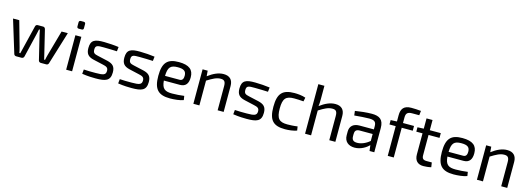

<svg xmlns="http://www.w3.org/2000/svg" viewBox="4 -1662 7204 2620"><g transform="rotate(15 3606.0 -352.5)"><path d="M799 -487H711L610 -128C602 -103 599 -80 593 -55H580C575 -80 568 -104 563 -128L483 -459C479 -476 467 -487 451 -487H374C357 -487 345 -476 342 -460L261 -128L243 -55H230C226 -79 221 -104 214 -128L113 -487H25L167 -24C171 -9 184 0 200 0H276C293 0 306 -11 310 -27L389 -358L406 -435H418C424 -408 428 -383 434 -358L514 -27C517 -11 531 0 547 0H624C640 0 653 -9 657 -24Z M928 -694C911 -694 902 -684 902 -668V-611C902 -593 911 -585 928 -585H968C986 -585 994 -593 994 -611V-668C994 -684 986 -694 968 -694ZM990 0V-487H906V0Z M1372 -197C1419 -186 1449 -177 1449 -129C1449 -71 1415 -61 1306 -61C1243 -60 1186 -62 1138 -65L1132 -3C1215 10 1288 11 1323 11C1464 11 1531 -9 1531 -129C1531 -212 1495 -244 1418 -263L1276 -295C1229 -306 1205 -314 1205 -365C1205 -426 1235 -428 1325 -427C1386 -427 1449 -424 1510 -422L1517 -484C1457 -493 1376 -498 1312 -499C1179 -501 1122 -478 1122 -365C1122 -285 1153 -248 1232 -229Z M1880 -197C1927 -186 1957 -177 1957 -129C1957 -71 1923 -61 1814 -61C1751 -60 1694 -62 1646 -65L1640 -3C1723 10 1796 11 1831 11C1972 11 2039 -9 2039 -129C2039 -212 2003 -244 1926 -263L1784 -295C1737 -306 1713 -314 1713 -365C1713 -426 1743 -428 1833 -427C1894 -427 1957 -424 2018 -422L2025 -484C1965 -493 1884 -498 1820 -499C1687 -501 1630 -478 1630 -365C1630 -285 1661 -248 1740 -229Z M2459 -202C2540 -202 2576 -253 2575 -340C2575 -445 2513 -499 2366 -499C2209 -499 2142 -436 2142 -245C2142 -58 2207 12 2375 12C2431 12 2518 4 2564 -15L2555 -72C2505 -65 2438 -60 2386 -60C2286 -60 2241 -86 2232 -202ZM2231 -268C2234 -391 2268 -427 2370 -427C2457 -427 2489 -402 2490 -340C2490 -304 2481 -268 2437 -268Z M2775 -487H2703V0H2788V-350C2866 -398 2918 -427 2976 -427C3026 -427 3046 -406 3046 -341V0H3131V-365C3131 -453 3085 -499 2999 -499C2927 -499 2855 -466 2781 -410Z M3506 -197C3553 -186 3583 -177 3583 -129C3583 -71 3549 -61 3440 -61C3377 -60 3320 -62 3272 -65L3266 -3C3349 10 3422 11 3457 11C3598 11 3665 -9 3665 -129C3665 -212 3629 -244 3552 -263L3410 -295C3363 -306 3339 -314 3339 -365C3339 -426 3369 -428 3459 -427C3520 -427 3583 -424 3644 -422L3651 -484C3591 -493 3510 -498 3446 -499C3313 -501 3256 -478 3256 -365C3256 -285 3287 -248 3366 -229Z M4157 -70C4107 -62 4043 -60 4014 -60C3898 -60 3858 -101 3858 -244C3858 -386 3898 -427 4014 -427C4048 -427 4102 -425 4146 -421L4157 -476C4109 -494 4043 -499 4000 -499C3831 -499 3768 -432 3768 -244C3768 -56 3831 12 3999 12C4056 12 4117 4 4166 -13Z M4367 -700H4281V0H4366V-351C4444 -400 4496 -427 4554 -427C4604 -427 4623 -406 4623 -341V0H4709V-365C4709 -453 4663 -499 4577 -499C4505 -499 4434 -466 4361 -412C4365 -438 4367 -471 4367 -507Z M4865 -414C4939 -421 5023 -427 5074 -427C5151 -427 5173 -403 5173 -343V-300H4970C4885 -300 4835 -256 4835 -180V-127C4835 -39 4894 9 4981 9C5070 9 5144 -41 5182 -80L5192 0H5259V-343C5259 -461 5200 -499 5092 -499C5019 -499 4924 -488 4857 -477ZM4922 -168C4922 -209 4938 -233 4985 -235H5173V-137C5117 -87 5046 -63 4998 -64C4945 -64 4922 -86 4922 -137Z M5721 -647 5728 -710C5690 -715 5623 -717 5591 -717C5487 -717 5449 -665 5449 -574V-486L5361 -482V-420H5449V0H5534V-420H5690V-487H5534V-565C5534 -624 5557 -647 5621 -647Z M5913 -420H6068V-487H5913V-631H5828V-486L5740 -482V-420H5828V-123C5828 -38 5871 9 5953 9C5977 9 6031 5 6063 -4L6053 -69H5979C5931 -69 5913 -87 5913 -134Z M6465 -202C6546 -202 6582 -253 6581 -340C6581 -445 6519 -499 6372 -499C6215 -499 6148 -436 6148 -245C6148 -58 6213 12 6381 12C6437 12 6524 4 6570 -15L6561 -72C6511 -65 6444 -60 6392 -60C6292 -60 6247 -86 6238 -202ZM6237 -268C6240 -391 6274 -427 6376 -427C6463 -427 6495 -402 6496 -340C6496 -304 6487 -268 6443 -268Z M6781 -487H6709V0H6794V-350C6872 -398 6924 -427 6982 -427C7032 -427 7052 -406 7052 -341V0H7137V-365C7137 -453 7091 -499 7005 -499C6933 -499 6861 -466 6787 -410Z"/></g></svg>

Font: SnT
Style: Regular
Weight: 400
Designer: Natanael Gama
Version: Version 1.001;PS 001.001;hotconv 1.0.70;makeotf.lib2.5.58329